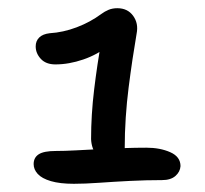

<svg xmlns="http://www.w3.org/2000/svg" viewBox="-20 -840 500 468"><path d="M254 -445Q230 -445 216.5 -461Q203 -477 202 -501Q202 -560 209.5 -622Q217 -684 227 -739L245 -729Q218 -707 183 -695Q148 -683 115 -683Q92 -683 79.5 -696.5Q67 -710 67 -727Q67 -740 75.5 -748.5Q84 -757 101 -759Q134 -761 167 -773.5Q200 -786 227 -806Q235 -812 244.5 -816Q254 -820 266 -820Q291 -820 304.5 -801.5Q318 -783 313 -758Q308 -729 303 -695.5Q298 -662 293.5 -626.5Q289 -591 286.5 -553.5Q284 -516 284 -478Q284 -463 276 -454Q268 -445 254 -445ZM160 -392Q126 -392 104 -398.5Q82 -405 72 -416Q62 -427 62 -440Q62 -456 74.5 -464Q87 -472 116 -472Q137 -472 165 -473.5Q193 -475 222.5 -476.5Q252 -478 281.5 -479Q311 -480 337 -480Q370 -480 395 -469Q420 -458 420 -435Q419 -421 407.5 -411Q396 -401 375 -401Q336 -401 296.5 -399Q257 -397 222 -394.5Q187 -392 160 -392Z"/></svg>

Font: Shantell Sans
Style: Regular
Weight: 400
Designer: Stephen Nixon, Anya Danilova, Shantell Martin
Foundry: Arrow Type
Version: Version 1.008;[ac192a2d6]